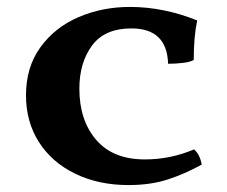

<svg xmlns="http://www.w3.org/2000/svg" viewBox="-20 -527 655 554"><path d="M539 -354Q529 -348 507.5 -345.5Q486 -343 465 -343Q462 -445 359 -445Q282 -445 245.5 -395.5Q209 -346 209 -271Q209 -180 257.5 -123.5Q306 -67 398 -67Q472 -67 540 -96Q557 -81 562 -52Q513 -25 463.5 -9Q414 7 351 7Q264 7 196.5 -26Q129 -59 92 -117.5Q55 -176 55 -252Q55 -333 96.5 -390.5Q138 -448 206.5 -477.5Q275 -507 355 -507Q452 -507 549 -468Q539 -421 539 -354Z"/></svg>

Font: Vollkorn SC
Style: Bold
Weight: 700
Designer: Friedrich Althausen
Foundry: Friedrich Althausen
Version: Version 4.015